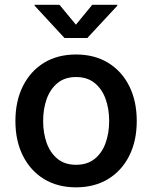

<svg xmlns="http://www.w3.org/2000/svg" viewBox="-20 -784 646 815"><path d="M302.7 11.2Q224.6 11.2 167 -23.9Q109.4 -59.1 77.4 -122.6Q45.4 -186 45.4 -270Q45.4 -355 77.4 -418.7Q109.4 -482.4 167 -517.6Q224.6 -552.7 302.7 -552.7Q380.9 -552.7 438.7 -517.6Q496.6 -482.4 528.6 -418.7Q560.5 -355 560.5 -270Q560.5 -186 528.6 -122.6Q496.6 -59.1 438.7 -23.9Q380.9 11.2 302.7 11.2ZM302.7 -84.5Q350.6 -84.5 381.8 -109.6Q413.1 -134.8 428.2 -177Q443.4 -219.2 443.4 -270.5Q443.4 -321.8 428.2 -364Q413.1 -406.2 381.8 -431.6Q350.6 -457 302.7 -457Q255.4 -457 224.4 -431.6Q193.4 -406.2 178.2 -364Q163.1 -321.8 163.1 -270.5Q163.1 -219.2 178.2 -177Q193.4 -134.8 224.4 -109.6Q255.4 -84.5 302.7 -84.5ZM232.4 -763.7 302.2 -679.2 371.6 -763.7H478V-759.8L350.6 -622.6H253.9L127 -759.8V-763.7Z"/></svg>

Font: Inter
Style: 540
Weight: 540
Designer: Rasmus Andersson
Foundry: rsms
Version: Version 4.001;git-66647c0bb